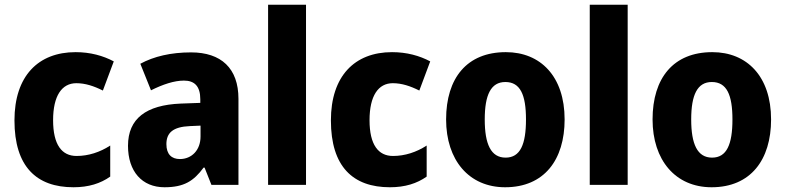

<svg xmlns="http://www.w3.org/2000/svg" viewBox="-20 -780 3315 810"><path d="M290 10C354 10 404 -6 445 -35V-166C402 -138 353 -122 303 -122C241 -122 204 -169 204 -273C204 -376 241 -429 302 -429C340 -429 376 -417 414 -398L460 -521C415 -545 361 -560 299 -560C141 -560 41 -459 41 -272C41 -77 134 10 290 10Z M786 -559C701 -559 629 -542 572 -511L617 -399C667 -424 715 -440 756 -440C800 -440 825 -417 825 -361V-346L742 -343C597 -337 520 -280 520 -165C520 -57 579 10 674 10C756 10 797 -16 839 -73H843L872 0H986V-363C986 -492 913 -559 786 -559ZM781 -248 826 -250V-204C826 -146 788 -109 739 -109C704 -109 682 -129 682 -172C682 -220 710 -245 781 -248Z M1271 0V-760H1111V0Z M1625 10C1689 10 1739 -6 1780 -35V-166C1737 -138 1688 -122 1638 -122C1576 -122 1539 -169 1539 -273C1539 -376 1576 -429 1637 -429C1675 -429 1711 -417 1749 -398L1795 -521C1750 -545 1696 -560 1634 -560C1476 -560 1376 -459 1376 -272C1376 -77 1469 10 1625 10Z M2362 -276C2362 -458 2260 -560 2114 -560C1950 -560 1862 -451 1862 -276C1862 -105 1958 10 2111 10C2276 10 2362 -106 2362 -276ZM2025 -276C2025 -380 2051 -434 2112 -434C2175 -434 2199 -380 2199 -276C2199 -171 2175 -115 2113 -115C2051 -115 2025 -172 2025 -276Z M2628 0V-760H2468V0Z M3233 -276C3233 -458 3131 -560 2985 -560C2821 -560 2733 -451 2733 -276C2733 -105 2829 10 2982 10C3147 10 3233 -106 3233 -276ZM2896 -276C2896 -380 2922 -434 2983 -434C3046 -434 3070 -380 3070 -276C3070 -171 3046 -115 2984 -115C2922 -115 2896 -172 2896 -276Z"/></svg>

Font: Noto Sans Lao Looped SemiCondensed ExtraBold
Style: Regular
Weight: 800
Width: 4
Designer: Mark Frömberg, Ben Mitchell
Foundry: The Fontpad Ltd
Version: Version 1.002